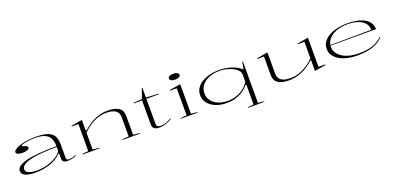

<svg xmlns="http://www.w3.org/2000/svg" viewBox="6 -1764 6181 3022"><g transform="rotate(-20 3096.5 -253.5)"><path d="M497 -515Q591 -515 655 -500.5Q719 -486 757.5 -456Q796 -426 813 -378.5Q830 -331 830 -266V-37Q830 -17 843.5 -9.5Q857 -2 877 -2Q902 -2 932.5 -10.5Q963 -19 991 -31V-20Q972 -9 948 -1Q924 7 899 11Q874 15 849 15Q802 15 779.5 -2.5Q757 -20 757 -54Q757 -84 757 -98.5Q757 -113 757 -121.5Q757 -130 757 -138L745 -146Q711 -104 662 -74Q613 -44 554.5 -24.5Q496 -5 433 5Q370 15 307 15Q244 15 192 4Q140 -7 110.5 -31Q81 -55 81 -93Q81 -179 248.5 -221.5Q416 -264 757 -264Q757 -346 729.5 -398Q702 -450 642.5 -475.5Q583 -501 485 -501Q415 -501 361 -493Q307 -485 276.5 -475Q246 -465 246 -456Q246 -451 256.5 -446Q267 -441 292 -434Q336 -420 336 -395Q336 -372 303 -360Q270 -348 224 -348Q182 -348 149.5 -359.5Q117 -371 117 -395Q117 -417 147 -438Q177 -459 230 -477Q283 -495 351.5 -505Q420 -515 497 -515ZM757 -250Q556 -250 422 -232Q288 -214 221.5 -179.5Q155 -145 155 -95Q155 -64 180.5 -44.5Q206 -25 249 -16.5Q292 -8 342 -8Q398 -8 459.5 -19.5Q521 -31 579.5 -53.5Q638 -76 685 -109.5Q732 -143 757 -186Z M2064 -10V0H1768V-10L1878 -20V-340Q1878 -416 1826.5 -453Q1775 -490 1669 -490Q1618 -490 1566 -477.5Q1514 -465 1464 -440.5Q1414 -416 1366 -381Q1318 -346 1274 -301V-20L1385 -10V0H1098V-10L1201 -20V-473H1089V-484L1274 -515V-342L1288 -335Q1349 -393 1417 -433Q1485 -473 1557 -494Q1629 -515 1700 -515Q1764 -515 1811.5 -504Q1859 -493 1890 -471.5Q1921 -450 1936.5 -417Q1952 -384 1952 -338V-20Z M2387 15Q2325 15 2297 -6.5Q2269 -28 2269 -75V-480H2131V-490L2275 -500L2332 -664H2342V-502L2556 -490V-480H2342V-66Q2342 -32 2359.5 -18Q2377 -4 2414 -4Q2465 -4 2506.5 -21Q2548 -38 2594 -64L2598 -56Q2583 -44 2560 -32Q2537 -20 2509.5 -9Q2482 2 2450.5 8.5Q2419 15 2387 15Z M2872 -609Q2846 -609 2826 -615.5Q2806 -622 2794.5 -633Q2783 -644 2783 -658Q2783 -673 2794.5 -684Q2806 -695 2826 -701Q2846 -707 2872 -707Q2899 -707 2919 -701Q2939 -695 2950.5 -684Q2962 -673 2962 -658Q2962 -644 2950.5 -633Q2939 -622 2919 -615.5Q2899 -609 2872 -609ZM2745 0V-10L2848 -20V-473H2736V-484L2921 -515V-20L3024 -10V0Z M3796 200V190L3897 180V-145L3883 -154Q3868 -132 3837 -103Q3806 -74 3760 -47Q3714 -20 3652 -2.5Q3590 15 3513 15Q3435 15 3369.5 -4Q3304 -23 3256.5 -57.5Q3209 -92 3182.5 -139Q3156 -186 3156 -243Q3156 -303 3185.5 -353Q3215 -403 3270 -439Q3325 -475 3400 -495Q3475 -515 3567 -515Q3613 -515 3662.5 -508.5Q3712 -502 3761.5 -487.5Q3811 -473 3854 -450Q3897 -427 3930 -395L3939 -399L3960 -515H3970V180L4071 190V200ZM3541 -11Q3613 -11 3682.5 -34Q3752 -57 3808.5 -100.5Q3865 -144 3897 -206V-319Q3897 -359 3867.5 -392.5Q3838 -426 3790 -449.5Q3742 -473 3685 -486.5Q3628 -500 3572 -500Q3472 -500 3395 -468.5Q3318 -437 3274 -380Q3230 -323 3230 -247Q3230 -177 3269.5 -123.5Q3309 -70 3379.5 -40.5Q3450 -11 3541 -11Z M4561 15Q4428 15 4368.5 -28.5Q4309 -72 4309 -162V-473H4197V-484L4382 -515V-160Q4382 -84 4434 -47Q4486 -10 4592 -10Q4660 -10 4729 -32.5Q4798 -55 4863.5 -97Q4929 -139 4986 -199V-473H4876V-484L5060 -515V-27H5172V-16L4986 15V-158L4973 -165Q4882 -78 4775 -31.5Q4668 15 4561 15Z M5717 -515Q5844 -515 5932.5 -486.5Q6021 -458 6067.5 -404Q6114 -350 6114 -275H5351V-285L6040 -291Q6040 -356 6001 -403Q5962 -450 5888.5 -475.5Q5815 -501 5714 -501Q5608 -501 5526 -470Q5444 -439 5397.5 -383Q5351 -327 5351 -251Q5351 -199 5378 -155.5Q5405 -112 5453.5 -79.5Q5502 -47 5569.5 -28.5Q5637 -10 5717 -9Q5784 -7 5844 -14Q5904 -21 5955 -37Q6006 -53 6048 -78Q6090 -103 6122 -138L6132 -129Q6100 -94 6058 -67Q6016 -40 5962.5 -21.5Q5909 -3 5843.5 6Q5778 15 5698 15Q5602 15 5524.5 -4.5Q5447 -24 5392 -58.5Q5337 -93 5307 -141Q5277 -189 5277 -247Q5277 -307 5308.5 -355.5Q5340 -404 5398.5 -440Q5457 -476 5537.5 -495.5Q5618 -515 5717 -515Z"/></g></svg>

Font: Kalnia Expanded ExtraLight
Style: Regular
Weight: 250
Width: 7
Designer: Frida Medrano
Foundry: Frida Medrano
Version: Version 1.105